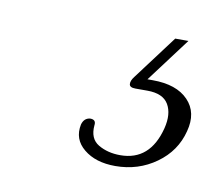

<svg xmlns="http://www.w3.org/2000/svg" viewBox="-40 -50 351 308"><g transform="rotate(10 135.5 104.0)"><path d="M223.5 -5H245L191 67H199.5Q238.5 67 257.5 86.8Q276.5 106.5 268 138Q259.5 171.5 230.5 192.2Q201.5 213 164 213Q132 213 112.8 197.2Q93.5 181.5 98.5 157Q101.5 146 111.5 145Q121.5 145 120 154.5Q118 176.5 133.2 185.5Q148.5 194.5 169 194.5Q217.5 194.5 231.5 139.5Q237.5 115.5 228.5 100.2Q219.5 85 194 85H174.5Q165 85 164.5 79.5Q164 74 169.5 67Z"/></g></svg>

Font: Fraunces 9pt S000 Thin
Style: Italic
Weight: 100
Italic angle: -16°
Version: Version 1.000; ttfautohint (v1.8.3)